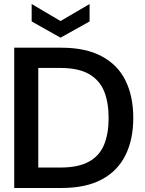

<svg xmlns="http://www.w3.org/2000/svg" viewBox="-20 -938 723 958"><path d="M51 0V-700H286Q408 -700 488 -657Q568 -614 606.5 -535.5Q645 -457 645 -349Q645 -243 606.5 -164.5Q568 -86 488.5 -43Q409 0 286 0ZM171 -102H280Q371 -102 424 -131.5Q477 -161 499.5 -216.5Q522 -272 522 -349Q522 -427 499.5 -482.5Q477 -538 424 -568.5Q371 -599 280 -599H171ZM282 -750 138 -831V-918L282 -833L427 -918V-831Z"/></svg>

Font: DM Sans 36pt SemiBold
Style: Regular
Weight: 600
Designer: Colophon Foundry, Jonny Pinhorn
Foundry: Colophon Foundry
Version: Version 4.004;gftools[0.9.30]